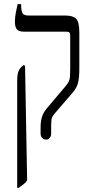

<svg xmlns="http://www.w3.org/2000/svg" viewBox="-20 -667 440 927"><path d="M203 7Q192 7 184 -1Q176 -9 176 -22V-53Q176 -82 183 -103.5Q190 -125 206 -144L295 -249Q307 -263 312 -273.5Q317 -284 318 -298.5Q319 -313 319 -338V-495Q319 -507 314.5 -510.5Q310 -514 299 -514H97Q70 -514 61 -526Q52 -538 52 -561Q52 -583 56.5 -606.5Q61 -630 65 -647H82V-644Q82 -620 87.5 -606Q93 -592 118 -592H296Q332 -592 347.5 -576.5Q363 -561 363 -510V-339Q363 -290 356.5 -266Q350 -242 331 -220L244 -119Q231 -104 229 -92Q227 -80 227 -54V-22Q227 -10 220.5 -1.5Q214 7 203 7ZM63 240V-273Q63 -306 68.5 -321Q74 -336 86 -346L96 -354L101 -347L111 204Q104 215 92.5 223.5Q81 232 70 240Z"/></svg>

Font: Noto Serif Hebrew ExtraCondensed
Style: Regular
Weight: 400
Width: 2
Designer: Monotype Design Team
Foundry: Monotype Imaging Inc.
Version: Version 2.004; ttfautohint (v1.8.4.7-5d5b)